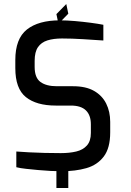

<svg xmlns="http://www.w3.org/2000/svg" viewBox="-20 -844 649 953"><path d="M270 -726 260 -774 309 -824 319 -776ZM260 89V-7H319V89ZM286 6Q262 6 231.5 4.5Q201 3 169.5 0Q138 -3 109.5 -6Q81 -9 61 -14V-92Q87 -90 123.5 -88Q160 -86 201.5 -85Q243 -84 282 -84Q325 -84 358.5 -92Q392 -100 411.5 -122Q431 -144 431 -184V-227Q431 -272 406.5 -296Q382 -320 332 -320H257Q161 -320 108.5 -362Q56 -404 56 -506V-546Q56 -652 113.5 -697.5Q171 -743 277 -743Q312 -743 352 -739.5Q392 -736 430 -731Q468 -726 493 -721V-643Q448 -646 392.5 -649.5Q337 -653 288 -653Q246 -653 215.5 -643.5Q185 -634 168.5 -610Q152 -586 152 -542V-512Q152 -458 181 -437Q210 -416 262 -416H343Q406 -416 446.5 -393Q487 -370 507 -330Q527 -290 527 -239V-187Q527 -109 495 -67Q463 -25 409 -9.5Q355 6 286 6Z"/></svg>

Font: Exo Thin Medium
Style: Regular
Weight: 500
Version: Version 2.000